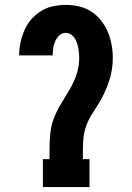

<svg xmlns="http://www.w3.org/2000/svg" viewBox="-20 -763 540 783"><path d="M155 0V-114H182V-156Q182 -189 185.5 -222Q189 -255 201.5 -285.5Q214 -316 231.5 -344Q249 -372 265.5 -400.5Q282 -429 292.5 -461Q303 -493 303 -526Q303 -536 302 -547Q301 -558 299 -568.5Q297 -579 293.5 -589Q290 -599 284 -608Q278 -617 268.5 -623Q259 -629 248 -629Q233 -629 222 -618.5Q211 -608 205 -594.5Q199 -581 197 -566.5Q195 -552 195 -537H58Q58 -563 63.5 -589Q69 -615 79.5 -639.5Q90 -664 107.5 -684Q125 -704 147.5 -718Q170 -732 196 -737.5Q222 -743 248 -743Q275 -743 302 -737Q329 -731 352 -716Q375 -701 392 -679.5Q409 -658 419.5 -633Q430 -608 435 -581Q440 -554 440 -527Q440 -502 436 -477.5Q432 -453 424 -429.5Q416 -406 405.5 -383.5Q395 -361 382 -340Q369 -319 355.5 -298Q342 -277 333 -253.5Q324 -230 321 -205.5Q318 -181 318 -156V-114H345V0Z"/></svg>

Font: Iosevka Curly Slab Heavy
Style: Regular
Weight: 900
Monospace: yes
Designer: Belleve Invis
Foundry: Belleve Invis
Version: Version 22.1.2; ttfautohint (v1.8.4)